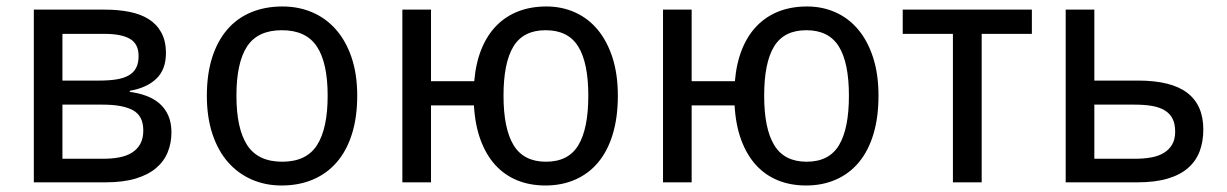

<svg xmlns="http://www.w3.org/2000/svg" viewBox="-20 -566 3810 596"><path d="M495.1 -400.9Q495.1 -350.1 465.1 -321.5Q435.1 -293 382.8 -284.2V-280.8Q410.2 -277.3 433.8 -268.6Q457.5 -259.8 474.9 -244.9Q492.2 -230 502.2 -207.8Q512.2 -185.5 512.2 -154.8Q512.2 -122.1 500.7 -93.8Q489.3 -65.4 464.6 -44.4Q439.9 -23.4 401.1 -11.7Q362.3 0 307.1 0H85V-536.1H306.2Q346.7 -536.1 381.3 -529.3Q416 -522.5 441.2 -506.8Q466.3 -491.2 480.7 -465.1Q495.1 -439 495.1 -400.9ZM424.8 -161.1Q424.8 -206.1 393.1 -223.6Q361.3 -241.2 298.8 -241.2H173.8V-73.2H300.8Q328.1 -73.2 350.8 -77.6Q373.5 -82 389.9 -92.3Q406.2 -102.5 415.5 -119.4Q424.8 -136.2 424.8 -161.1ZM410.2 -392.1Q410.2 -429.7 383.5 -445.3Q356.9 -460.9 304.2 -460.9H173.8V-315.9H289.1Q319.3 -315.9 341.8 -319.6Q364.3 -323.2 379.6 -332Q395 -340.8 402.6 -355.5Q410.2 -370.1 410.2 -392.1Z M1088.9 -269Q1088.9 -202.1 1072.5 -150.1Q1056.2 -98.1 1025.6 -62.7Q995.1 -27.3 951.7 -8.8Q908.2 9.8 854 9.8Q803.7 9.8 761.2 -8.8Q718.8 -27.3 687.7 -62.7Q656.7 -98.1 639.4 -150.1Q622.1 -202.1 622.1 -269Q622.1 -335.4 638.4 -387Q654.8 -438.5 685.1 -473.9Q715.3 -509.3 759 -527.6Q802.7 -545.9 856.9 -545.9Q907.2 -545.9 949.7 -527.6Q992.2 -509.3 1023.2 -473.9Q1054.2 -438.5 1071.5 -387Q1088.9 -335.4 1088.9 -269ZM713.9 -269Q713.9 -167 747.3 -115.5Q780.8 -64 856 -64Q931.2 -64 964.1 -115.5Q997.1 -167 997.1 -269Q997.1 -371.1 963.6 -421.6Q930.2 -472.2 855 -472.2Q779.8 -472.2 746.8 -421.6Q713.9 -371.1 713.9 -269Z M1897.9 -269Q1897.9 -202.1 1882.3 -150.1Q1866.7 -98.1 1837.4 -62.7Q1808.1 -27.3 1766.4 -8.8Q1724.6 9.8 1672.9 9.8Q1625 9.8 1585.4 -6.3Q1545.9 -22.5 1517.3 -54Q1488.8 -85.4 1471.7 -131.8Q1454.6 -178.2 1451.2 -238.8H1317.9V0H1229V-536.1H1317.9V-314H1452.1Q1457 -370.6 1474.6 -413.8Q1492.2 -457 1521 -486.3Q1549.8 -515.6 1588.9 -530.8Q1627.9 -545.9 1676.3 -545.9Q1724.1 -545.9 1764.9 -527.6Q1805.7 -509.3 1835.2 -473.9Q1864.7 -438.5 1881.3 -387Q1897.9 -335.4 1897.9 -269ZM1543 -269Q1543 -167 1574.2 -115.5Q1605.5 -64 1674.8 -64Q1744.6 -64 1775.4 -115.5Q1806.2 -167 1806.2 -269Q1806.2 -371.1 1774.9 -421.6Q1743.7 -472.2 1673.8 -472.2Q1604.5 -472.2 1573.7 -421.6Q1543 -371.1 1543 -269Z M2707 -269Q2707 -202.1 2691.4 -150.1Q2675.8 -98.1 2646.5 -62.7Q2617.2 -27.3 2575.4 -8.8Q2533.7 9.8 2481.9 9.8Q2434.1 9.8 2394.5 -6.3Q2355 -22.5 2326.4 -54Q2297.9 -85.4 2280.8 -131.8Q2263.7 -178.2 2260.3 -238.8H2127V0H2038.1V-536.1H2127V-314H2261.2Q2266.1 -370.6 2283.7 -413.8Q2301.3 -457 2330.1 -486.3Q2358.9 -515.6 2397.9 -530.8Q2437 -545.9 2485.4 -545.9Q2533.2 -545.9 2574 -527.6Q2614.7 -509.3 2644.3 -473.9Q2673.8 -438.5 2690.4 -387Q2707 -335.4 2707 -269ZM2352.1 -269Q2352.1 -167 2383.3 -115.5Q2414.6 -64 2483.9 -64Q2553.7 -64 2584.5 -115.5Q2615.2 -167 2615.2 -269Q2615.2 -371.1 2584 -421.6Q2552.7 -472.2 2482.9 -472.2Q2413.6 -472.2 2382.8 -421.6Q2352.1 -371.1 2352.1 -269Z M3183.1 -460.9H3027.3V0H2938V-460.9H2782.2V-536.1H3183.1Z M3377 -315.9H3512.2Q3615.7 -315.9 3665.5 -277.8Q3715.3 -239.7 3715.3 -164.1Q3715.3 -126.5 3703.9 -96.2Q3692.4 -65.9 3667.7 -44.4Q3643.1 -22.9 3604.2 -11.5Q3565.4 0 3510.3 0H3288.1V-536.1H3377ZM3377 -241.2V-73.2H3503.9Q3531.2 -73.2 3554 -77.4Q3576.7 -81.5 3593 -91.6Q3609.4 -101.6 3618.7 -117.7Q3627.9 -133.8 3627.9 -157.2Q3627.9 -181.2 3619.9 -197.3Q3611.8 -213.4 3595.9 -223.1Q3580.1 -232.9 3556.6 -237.1Q3533.2 -241.2 3502 -241.2Z"/></svg>

Font: Genotype
Style: Regular
Weight: 400
Foundry: Ascender Corporation
Version: Version 1.00